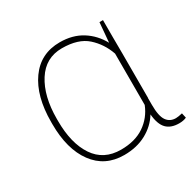

<svg xmlns="http://www.w3.org/2000/svg" viewBox="-127 -669 814 810"><g transform="rotate(-30 280.5 -264.0)"><path d="M86.9 -254.4Q86.9 -145 130.1 -80.6Q173.3 -16.1 257.3 -16.1Q326.2 -16.1 371.6 -47.1Q417 -78.1 437.5 -129.9V-379.9Q418 -436 375.7 -473.9Q333.5 -511.7 253.9 -511.7Q174.3 -511.7 130.6 -443.1Q86.9 -374.5 86.9 -264.6ZM525.4 10.3Q485.4 10.3 464.1 -11.5Q442.9 -33.2 438.5 -83Q412.1 -40 365.7 -14.9Q319.3 10.3 257.8 10.3Q164.6 10.3 112.1 -61Q59.6 -132.3 59.6 -254.4V-264.6Q59.6 -390.1 112.3 -464.1Q165 -538.1 258.8 -538.1Q320.8 -538.1 366.2 -509.8Q411.6 -481.4 438.5 -432.1L446.8 -527.8H463.9V-445.8Q463.9 -363.8 464.4 -363.8V-148.4L463.9 -147.5V-114.7Q463.9 -60.1 479.5 -37.8Q495.1 -15.6 523.9 -15.6Q534.7 -15.6 555.7 -20.5L561 3.4Q546.4 10.3 525.4 10.3Z"/></g></svg>

Font: Roboto-Thin
Style: Regular
Weight: 250
Designer: Google
Version: Version 1.100141; 2013; ttfautohint (v0.94.14-c901) -l 8 -r 